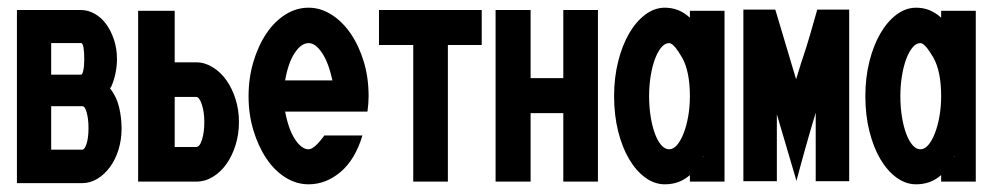

<svg xmlns="http://www.w3.org/2000/svg" viewBox="-20 -474 2581 499"><path d="M190 -448Q209 -448 226.5 -438Q244 -428 256.5 -410.5Q269 -393 276.5 -370Q284 -347 284 -321Q284 -282 268 -246H265Q283 -223 289.5 -195.5Q296 -168 296 -140Q296 -111 288 -85Q280 -59 265.5 -39.5Q251 -20 232.5 -9Q214 2 193 2H24V-448ZM113 -198V-85H194Q200 -85 205 -100.5Q210 -116 210 -141Q210 -164 205.5 -181Q201 -198 194 -198ZM113 -362V-280H191Q194 -280 196.5 -291Q199 -302 199 -320Q199 -339 197 -350.5Q195 -362 191 -362Z M490 -312Q512 -312 532.5 -299.5Q553 -287 568 -266Q583 -245 592 -217Q601 -189 601 -157Q601 -126 592.5 -98Q584 -70 569 -48.5Q554 -27 533.5 -14.5Q513 -2 490 -2H339V-446H434V-312ZM434 -92H490Q499 -92 505 -111Q511 -130 511 -157Q511 -183 504.5 -202.5Q498 -222 490 -222H434Z M782 -454Q813 -454 841.5 -436Q870 -418 891.5 -386.5Q913 -355 925.5 -313.5Q938 -272 938 -224Q938 -205 935 -184H721Q730 -137 747 -111.5Q764 -86 782 -86Q797 -86 823 -122H922Q903 -59 865 -27Q827 5 782 5Q750 5 721.5 -13Q693 -31 672 -62.5Q651 -94 638.5 -135.5Q626 -177 626 -224Q626 -271 638.5 -313Q651 -355 672 -386.5Q693 -418 721.5 -436Q750 -454 782 -454ZM844 -265Q834 -311 817 -336.5Q800 -362 782 -362Q763 -362 746 -336.5Q729 -311 721 -265Z M1232 -357H1144V-2H1054V-357H965V-448H1232Z M1534 -448V-2H1444V-180H1359V-2H1268V-448H1359V-271H1444V-448Z M1863 -446V-2H1773V-19Q1746 5 1708 5Q1681 5 1657 -12.5Q1633 -30 1615 -60.5Q1597 -91 1586.5 -133Q1576 -175 1576 -224Q1576 -272 1586.5 -314Q1597 -356 1615 -387Q1633 -418 1657 -436Q1681 -454 1708 -454Q1745 -454 1773 -428V-446ZM1807 -68Q1807 -67 1806 -67H1809ZM1753 -324Q1731 -362 1719 -362Q1708 -362 1698.5 -350.5Q1689 -339 1682 -320Q1675 -301 1671 -276Q1667 -251 1667 -224Q1667 -196 1671 -171Q1675 -146 1682 -127Q1689 -108 1698.5 -97Q1708 -86 1719 -86Q1730 -86 1739.5 -97Q1749 -108 1756.5 -127Q1764 -146 1768.5 -171Q1773 -196 1773 -224Q1773 -288 1753 -324Z M1912 -3V-449H1995L2049 -268Q2054 -283 2058 -297Q2062 -311 2067 -325Q2077 -355 2086 -386Q2095 -417 2104 -449H2187V-3H2100V-181Q2094 -162 2087 -137.5Q2080 -113 2073 -88.5Q2066 -64 2060 -41.5Q2054 -19 2050 -4L1999 -177V-3Z M2516 -446V-2H2426V-19Q2399 5 2361 5Q2334 5 2310 -12.5Q2286 -30 2268 -60.5Q2250 -91 2239.5 -133Q2229 -175 2229 -224Q2229 -272 2239.5 -314Q2250 -356 2268 -387Q2286 -418 2310 -436Q2334 -454 2361 -454Q2398 -454 2426 -428V-446ZM2460 -68Q2460 -67 2459 -67H2462ZM2406 -324Q2384 -362 2372 -362Q2361 -362 2351.5 -350.5Q2342 -339 2335 -320Q2328 -301 2324 -276Q2320 -251 2320 -224Q2320 -196 2324 -171Q2328 -146 2335 -127Q2342 -108 2351.5 -97Q2361 -86 2372 -86Q2383 -86 2392.5 -97Q2402 -108 2409.5 -127Q2417 -146 2421.5 -171Q2426 -196 2426 -224Q2426 -288 2406 -324Z"/></svg>

Font: Fundamental  Brigade Condensed
Style: Regular
Weight: 400
Width: 3
Designer: Peter Wiegel, original typeface by Carl Albert Fahrenwaldt 1901
Foundry: Peter Wiegel
Version: Version 0.000 2012 initial release